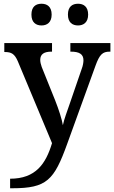

<svg xmlns="http://www.w3.org/2000/svg" viewBox="-20 -766 610 1026"><path d="M397 -630C426 -630 451 -646 451 -688C451 -731 426 -746 397 -746C367 -746 343 -731 343 -688C343 -646 367 -630 397 -630ZM202 -630C231 -630 256 -646 256 -688C256 -731 231 -746 202 -746C172 -746 148 -731 148 -688C148 -646 172 -630 202 -630ZM34 189V240H46C230 240 269 197 339 3L490 -414C512 -475 528 -490 566 -490H570V-536H356V-490H359C403 -490 426 -477 426 -444C426 -433 423 -414 417 -399L350 -204C340 -174 323 -131 316 -97C311 -128 294 -181 275 -229L203 -408C198 -422 195 -435 195 -446C195 -477 216 -490 255 -490H258V-536H3V-488H6C41 -488 58 -478 75 -439L258 -1C225 109 171 189 34 189Z"/></svg>

Font: Noto Naskh Arabic UI Medium
Style: Regular
Weight: 500
Designer: Monotype Design Team, David Williams, Mohamad Dakak and Nizar Qandah
Foundry: Monotype Imaging Inc.
Version: Version 2.014